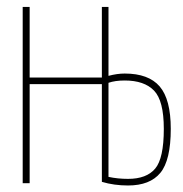

<svg xmlns="http://www.w3.org/2000/svg" viewBox="-20 -540 540 566"><path d="M347.7 -323.2Q418 -323.2 450.7 -285.2Q483.4 -247.1 483.4 -160.2Q483.4 -67.4 452.6 -30.3Q421.9 6.8 357.4 6.8Q316.4 6.8 280.3 -3.9V-292H67.4V0H46.9V-519.5H67.4V-311.5H280.3V-519.5H299.8V-316.4Q325.2 -323.2 347.7 -323.2ZM299.8 -295.9V-18.6Q327.1 -12.7 357.4 -12.7Q412.1 -12.7 437.5 -43Q462.9 -73.2 462.9 -160.2Q462.9 -243.2 434.1 -272.9Q405.3 -302.7 347.7 -302.7Q319.3 -302.7 299.8 -295.9Z"/></svg>

Font: Mgen+ 1m thin
Style: Regular
Weight: 100
Designer: [Source Han Sans]
Ryoko NISHIZUKA  (kana & ideographs); Paul D. Hunt (Latin, Greek & Cyrillic); Wenlong ZHANG  (bopomofo
Version: Version 1.059.20150602